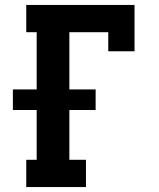

<svg xmlns="http://www.w3.org/2000/svg" viewBox="-20 -755 640 775"><path d="M86 0V-110H128V-311H32V-394H128V-625H86V-735H523V-548H417V-625H260V-394H366V-311H260V-110H327V0Z"/></svg>

Font: Iosevka Curly Slab XBdEx
Style: Regular
Weight: 800
Width: 7
Monospace: yes
Designer: Belleve Invis
Foundry: Belleve Invis
Version: Version 11.0.0; ttfautohint (v1.8.3)